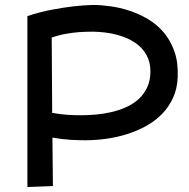

<svg xmlns="http://www.w3.org/2000/svg" viewBox="-20 -751 762 776"><path d="M698.2 -439Q696.3 -392.6 679.4 -355.7Q662.6 -318.8 635 -290.5Q607.4 -262.2 571.3 -242.2Q535.2 -222.2 494.4 -209.2Q453.6 -196.3 410.2 -190.2Q366.7 -184.1 325.2 -184.1Q297.9 -184.1 264.2 -186Q230.5 -188 191.9 -194.8L193.8 1L90.8 4.9V-686Q142.6 -703.1 190.2 -711.9Q237.8 -720.7 274.4 -725.1Q317.4 -730 355 -731Q386.7 -731 425 -725.8Q463.4 -720.7 502.4 -708Q541.5 -695.3 577.9 -673.8Q614.3 -652.3 641.8 -619.9Q669.4 -587.4 685.1 -542.7Q700.7 -498 698.2 -439ZM355 -623Q327.1 -623 298.8 -621.1Q273.9 -619.1 245.1 -614Q216.3 -608.9 189 -599.1L190.9 -294.9Q221.2 -289.1 250.7 -287.1Q280.3 -285.2 306.2 -285.2Q334 -285.2 365.7 -287.8Q397.5 -290.5 428.7 -297.6Q460 -304.7 488.8 -317.4Q517.6 -330.1 539.6 -349.9Q561.5 -369.6 574.7 -397.5Q587.9 -425.3 587.9 -462.9Q587.9 -500.5 571.5 -529.8Q555.2 -559.1 524.7 -579.3Q494.1 -599.6 451.2 -610.8Q408.2 -622.1 355 -623Z"/></svg>

Font: McLaren
Style: Regular
Weight: 400
Designer: Astigmatic (AOETI)
Foundry: Astigmatic (AOETI)
Version: Version 1.000